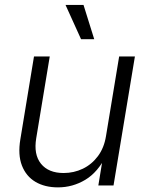

<svg xmlns="http://www.w3.org/2000/svg" viewBox="-20 -770 613 797"><path d="M220.7 7.8Q166 7.8 127.2 -15.1Q88.4 -38.1 71 -82.8Q53.7 -127.4 64.5 -191.9L121.1 -535.6H186.5L130.4 -196.3Q119.1 -128.9 150.1 -90.3Q181.2 -51.8 244.1 -51.8Q286.6 -51.8 323.7 -69.6Q360.8 -87.4 386.5 -121.8Q412.1 -156.2 419.9 -204.6L474.6 -535.6H540L451.2 0H388.2L408.7 -125.5H421.4Q386.7 -55.2 334.2 -23.7Q281.7 7.8 220.7 7.8ZM316.4 -607.4 252 -749.5H326.7L371.1 -607.4Z"/></svg>

Font: Inter 20pt Light
Style: Italic
Weight: 300
Italic angle: -9.3988°
Version: Version 4.001;git-66647c0bb